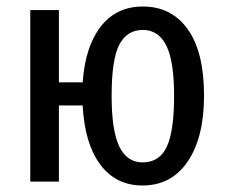

<svg xmlns="http://www.w3.org/2000/svg" viewBox="-20 -558 692 590"><path d="M607 -264Q607 -136 557 -62Q507 12 418 12Q336 12 288 -52.5Q240 -117 234 -234H161V0H73V-527H161V-305H234Q242 -416 290 -477Q338 -538 419 -538Q507 -538 557 -468Q607 -398 607 -264ZM515 -264Q515 -370 491 -418Q467 -466 419 -466Q370 -466 346.5 -420.5Q323 -375 323 -263Q323 -157 346.5 -108Q370 -59 418 -59Q470 -59 492.5 -107Q515 -155 515 -264Z"/></svg>

Font: Fira Sans Compressed
Style: Regular
Weight: 400
Width: 1
Designer: bBox Type GmbH & Carrois Corporate GbR & Edenspiekermann AG
Foundry: bBox Type GmbH & Carrois Corporate GbR & Edenspiekermann AG
Version: Version 4.301